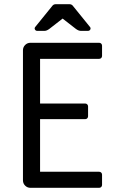

<svg xmlns="http://www.w3.org/2000/svg" viewBox="-20 -900 564 920"><path d="M90 -36V-659Q90 -674 100.5 -684.5Q111 -695 126 -695H455Q461 -695 465 -691Q469 -687 469 -681V-632Q469 -626 465 -622Q461 -618 455 -618H172V-404H388Q394 -404 398 -400Q402 -396 402 -390V-343Q402 -337 398 -333Q394 -329 388 -329H172V-77H455Q461 -77 465 -73Q469 -69 469 -63V-14Q469 -8 465 -4Q461 0 455 0H126Q111 0 100.5 -10.5Q90 -21 90 -36ZM149 -771 230 -871Q236 -880 248 -880H312Q324 -880 330 -871L411 -771Q414 -768 414 -764Q414 -759 410.5 -755.5Q407 -752 401 -752H368Q356 -752 343 -762L280 -811L217 -762Q204 -752 193 -752H159Q151 -752 147.5 -758.5Q144 -765 149 -771Z"/></svg>

Font: Miriam Libre
Style: Regular
Weight: 400
Designer: Michal Sahar
Foundry: Hagilda
Version: Version 1.001